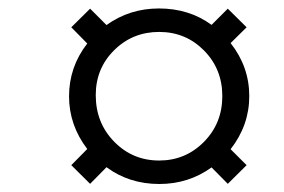

<svg xmlns="http://www.w3.org/2000/svg" viewBox="-20 -558 686 463"><path d="M364.3 -114.3Q291.5 -114.3 236.8 -154.8L197.3 -114.7L151.9 -159.7L190.4 -198.7Q146.5 -256.3 146.5 -325.7Q146.5 -396.5 190.4 -453.1L151.9 -492.2L197.3 -537.1L236.8 -497.6Q292.5 -537.6 363.3 -537.6Q436 -537.6 490.2 -498L529.3 -537.1L574.7 -492.2L536.1 -454.1Q581.1 -397 581.1 -326.2Q581.1 -255.9 536.1 -198.2L574.7 -159.7L529.3 -114.7L490.2 -154.3Q434.6 -114.3 364.3 -114.3ZM363.8 -170.9Q427.2 -170.9 471.7 -215.8Q516.1 -260.7 516.1 -326.2Q516.1 -391.6 471.9 -436.3Q427.7 -481 363.8 -481Q299.8 -481 255.4 -437Q210.9 -393.1 210.9 -328.6Q210.9 -261.7 255.4 -216.3Q299.8 -170.9 363.8 -170.9Z"/></svg>

Font: Elstob 14pt SemiBold
Style: Italic
Weight: 600
Italic angle: -20°
Designer: Peter S. Baker
Version: Version 1.015